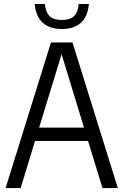

<svg xmlns="http://www.w3.org/2000/svg" viewBox="-20 -956 628 976"><path d="M501 0 427.5 -239.5H158L85 0H8.5L239 -740H348.5L579 0ZM179 -307.5H407L293 -680.5ZM156.5 -935.5H208Q213 -892 233.2 -873.2Q253.5 -854.5 294.5 -854.5Q335.5 -854.5 356 -873.5Q376.5 -892.5 380 -935.5H431.5Q426.5 -872.5 391.5 -840.5Q356.5 -808.5 294.5 -808.5Q232.5 -808.5 197 -841Q161.5 -873.5 156.5 -935.5Z"/></svg>

Font: Encode Sans Condensed
Style: Regular
Weight: 400
Width: 3
Designer: Multiple Designers
Foundry: Impallari Type
Version: Version 2.000